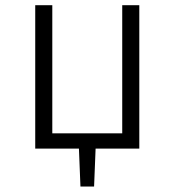

<svg xmlns="http://www.w3.org/2000/svg" viewBox="-20 -558 655 721"><path d="M439 -538.5H503.1V0H339L333.3 142.6H282.1L276.4 0H112.3V-538.5H176.4V-57.4H439Z"/></svg>

Font: Fira Code Light
Style: Regular
Weight: 300
Monospace: yes
Designer: Carrois Corporate, Edenspiekermann AG, Nikita Prokopov
Foundry: Carrois Corporate, Edenspiekermann AG, Nikita Prokopov
Version: Version 6.000; ttfautohint (v1.8.2) -l 8 -r 50 -G 200 -x 14 